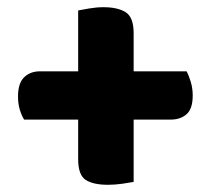

<svg xmlns="http://www.w3.org/2000/svg" viewBox="-20 -554 585 533"><path d="M351 -356H498Q504 -345 509.5 -327Q515 -309 515 -289Q515 -252 498 -237Q481 -222 454 -222H351V-49Q341 -47 320 -44Q299 -41 280 -41Q239 -41 218 -54.5Q197 -68 197 -112V-222H47Q40 -233 35 -249.5Q30 -266 30 -286Q30 -323 47 -339.5Q64 -356 91 -356H197V-525Q207 -527 227.5 -530.5Q248 -534 267 -534Q307 -534 329 -520Q351 -506 351 -462Z"/></svg>

Font: Baloo Bhai 2 ExtraBold
Style: Regular
Weight: 800
Designer: Supriya Tembe, Noopur Datye and Ek Type
Foundry: Ek Type
Version: Version 1.640;PS 1.000;hotconv 16.6.51;makeotf.lib2.5.65220;